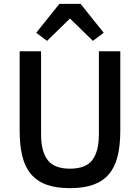

<svg xmlns="http://www.w3.org/2000/svg" viewBox="-20 -964 726 996"><path d="M193 -698V-268Q193 -179 227 -134Q261 -89 343 -89Q425 -89 459 -134Q493 -179 493 -268V-698H604V-286Q604 -209 590 -153Q576 -97 545 -60.5Q514 -24 464.5 -6Q415 12 343 12Q271 12 221.5 -6Q172 -24 141 -60.5Q110 -97 96 -153Q82 -209 82 -286V-698ZM398 -944 518 -794 462 -752 343 -868 224 -752 168 -794 288 -944Z"/></svg>

Font: IBM Plex Sans Thai Medium
Style: Regular
Weight: 500
Designer: Mike Abbink, Paul van der Laan, Pieter van Rosmalen, Ben Mitchell, Mark Frömberg
Foundry: Bold Monday
Version: Version 1.1